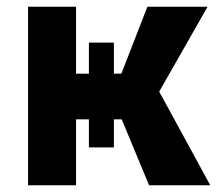

<svg xmlns="http://www.w3.org/2000/svg" viewBox="-20 -548 642 568"><path d="M63 0H205V-195H243V-112H317V-195H340L421 0H602L451 -277L594 -528H416L339 -330H317V-422H243V-330H205V-528H63Z"/></svg>

Font: Aerodynamic
Style: Regular
Weight: 500
Designer: Google
Version: Version 2.000980; 2014